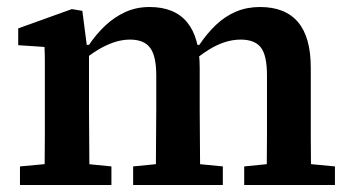

<svg xmlns="http://www.w3.org/2000/svg" viewBox="-20 -528 1001 548"><path d="M37 0V-53L145 -63H197L298 -53V0ZM107 0Q107 -30 107.5 -67Q108 -104 108 -143Q108 -182 108 -215V-269Q108 -294 108 -314.5Q108 -335 108 -354.5Q108 -374 107 -394L32 -399V-447L185 -502L215 -497L229 -389L234 -388V-215Q234 -182 234.5 -143Q235 -104 235 -67Q235 -30 236 0ZM360 0V-53L461 -63H514L616 -53V0ZM424 0Q425 -30 425 -67Q425 -104 425.5 -142.5Q426 -181 426 -215V-313Q426 -368 408.5 -391.5Q391 -415 351 -415Q328 -415 304.5 -407Q281 -399 257.5 -384.5Q234 -370 211 -350L206 -400H234Q255 -431 280.5 -455Q306 -479 337.5 -493.5Q369 -508 407 -508Q478 -508 514 -464.5Q550 -421 550 -334V-215Q550 -181 550.5 -142.5Q551 -104 551 -67Q551 -30 552 0ZM677 0V-53L777 -63H831L936 -53V0ZM741 0Q741 -30 741.5 -67Q742 -104 742 -142.5Q742 -181 742 -215V-313Q742 -370 724.5 -392.5Q707 -415 667 -415Q644 -415 621 -407.5Q598 -400 575 -385.5Q552 -371 527 -350L520 -400H549Q571 -433 597 -457.5Q623 -482 654 -495Q685 -508 722 -508Q794 -508 830.5 -465Q867 -422 867 -335V-215Q867 -181 867 -142.5Q867 -104 867.5 -67Q868 -30 868 0Z"/></svg>

Font: Source Serif 4 SemiBold
Style: Regular
Weight: 600
Designer: Frank Grießhammer
Foundry: Adobe Systems Incorporated
Version: Version 4.004;hotconv 1.0.116;makeotfexe 2.5.65601